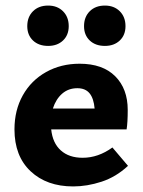

<svg xmlns="http://www.w3.org/2000/svg" viewBox="-20 -662 514 690"><path d="M440 -66Q397 -26 345 -9Q293 8 243 8Q148 8 90 -46.5Q32 -101 32 -197Q32 -266 62 -319.5Q92 -373 145.5 -403Q199 -433 266 -433Q349 -433 394 -388Q439 -343 439 -267Q439 -222 435 -197H164Q169 -148 198.5 -121.5Q228 -95 277 -95Q333 -95 384 -132ZM170 -272H320Q317 -308 302 -326.5Q287 -345 258 -345Q226 -345 203.5 -325.5Q181 -306 170 -272ZM78 -568Q78 -601 98.5 -621.5Q119 -642 153 -642Q186 -642 206.5 -621.5Q227 -601 227 -568Q227 -536 206.5 -516.5Q186 -497 153 -497Q119 -497 98.5 -516.5Q78 -536 78 -568ZM282 -568Q282 -601 302.5 -621.5Q323 -642 357 -642Q390 -642 410.5 -621.5Q431 -601 431 -568Q431 -536 410.5 -516.5Q390 -497 357 -497Q323 -497 302.5 -516.5Q282 -536 282 -568Z"/></svg>

Font: Ysabeau Ultrabold
Style: Regular
Weight: 800
Designer: Christian Thalmann (Catharsis Fonts)
Version: Version 0.003